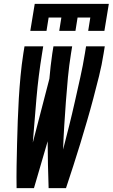

<svg xmlns="http://www.w3.org/2000/svg" viewBox="-20 -975 584 995"><path d="M66 0Q65 -58 66 -116Q67 -174 68.5 -232Q70 -290 72 -348Q74 -406 77.5 -464.5Q81 -523 86.5 -581.5Q92 -640 101 -698L107 -735H204L198 -698Q179 -582 169 -466.5Q159 -351 150 -236L236 -567Q239 -600 242.5 -632.5Q246 -665 251 -698L257 -735H354L348 -698Q338 -636 332 -573.5Q326 -511 321.5 -448.5Q317 -386 313 -324Q309 -262 307 -200Q323 -262 338.5 -324Q354 -386 368 -448.5Q382 -511 396 -573.5Q410 -636 420 -698L426 -735H523L517 -698Q508 -640 493.5 -581.5Q479 -523 463.5 -464.5Q448 -406 431 -348Q414 -290 396.5 -232Q379 -174 360 -116Q341 -58 322 0H232Q230 -61 228.5 -121.5Q227 -182 227 -243L156 0ZM137 -815 160 -955H544L521 -815H437L448 -884H382L371 -815H287L298 -884H232L221 -815Z"/></svg>

Font: Iosevka Oblique
Style: Bold
Weight: 700
Italic angle: -9°
Monospace: yes
Designer: Belleve Invis
Foundry: Belleve Invis
Version: Version 32.5.0; ttfautohint (v1.8.4)